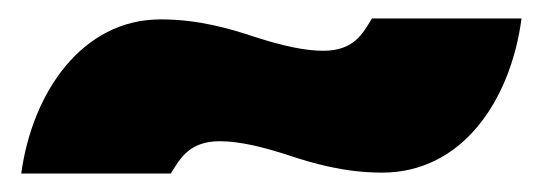

<svg xmlns="http://www.w3.org/2000/svg" viewBox="-20 -430 585 208"><path d="M3 -242H165C175 -258 185 -277 218 -277C241 -277 267 -270 292 -262C319 -253 353 -243 394 -243C480 -243 533 -320 545 -410H383C373 -394 364 -375 330 -375C311 -375 287 -380 256 -390C229 -399 195 -409 154 -409C69 -409 15 -330 3 -242Z"/></svg>

Font: Fixel Text 20240404 Black
Style: Italic
Weight: 900
Width: 4
Italic angle: -10°
Designer: AlfaBravo + MacPaw
Foundry: Kyrylo Tkachov, Marchela Mozhyna, Serhii Makarenko, Maria Weinstein, Zakhar Kryvoshyya
Version: Version 1.211;Glyphs 3.2 (3225)